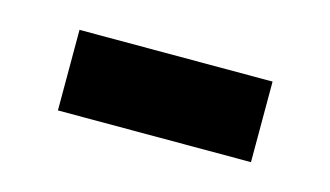

<svg xmlns="http://www.w3.org/2000/svg" viewBox="-32 -419 420 244"><g transform="rotate(15 178.0 -297.0)"><path d="M51 -350V-244H305V-350Z"/></g></svg>

Font: Noto Sans Bengali SemiBold
Style: Regular
Weight: 600
Designer: Jelle Bosma - Monotype Design Team
Foundry: Monotype Imaging Inc.
Version: Version 2.003